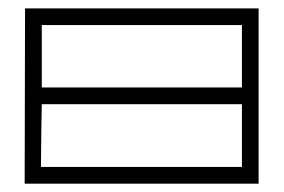

<svg xmlns="http://www.w3.org/2000/svg" viewBox="-20 -440 680 460"><path d="M40 -419.9Q179.7 -419.9 599.6 -419.9Q599.6 -315.4 599.6 0Q460 0 39.1 0Q39.1 -105.5 40 -419.9ZM80.1 -379.9Q80.1 -342.8 80.1 -230.5Q200.2 -230.5 559.6 -230.5Q559.6 -267.6 559.6 -379.9Q440.4 -379.9 80.1 -379.9ZM80.1 -190.4Q79.1 -152.3 78.1 -40Q198.2 -40 559.6 -40Q559.6 -77.1 559.6 -190.4Q439.5 -190.4 80.1 -190.4Z"/></svg>

Font: Cataluna 
Style: Lite
Weight: 400
Version: Version 1.0